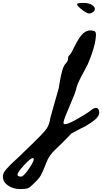

<svg xmlns="http://www.w3.org/2000/svg" viewBox="-371 -889 705 1325"><path d="M161 -860Q161 -869 206 -869Q247 -869 270 -850.5Q293 -832 277 -811Q262 -796 244 -796Q229 -796 195 -822Q161 -848 161 -860ZM258 -129Q280 -147 296.5 -143.5Q313 -140 314 -112Q314 -103 309.5 -94Q305 -85 300 -78.5Q295 -72 285.5 -64Q276 -56 270.5 -52Q265 -48 253.5 -40Q242 -32 239 -31Q215 -14 190 -4Q187 -3 163.5 10Q140 23 122 32Q106 48 97 58Q60 97 14 140Q-33 183 -51 233Q-75 296 -89 320.5Q-103 345 -136 376Q-162 403 -177.5 409.5Q-193 416 -229 416Q-280 416 -315.5 391.5Q-351 367 -351 330Q-351 312 -339.5 294.5Q-328 277 -296 245Q-275 226 -236 189Q-128 85 -95 51Q-62 17 -48 -3Q-35 -23 -27 -56Q-27 -60 -26.5 -61.5Q-26 -63 -25 -67Q-24 -71 -24 -74Q-15 -109 5 -177Q25 -245 34 -279Q36 -290 43 -331.5Q50 -373 59 -404Q68 -435 82 -450Q99 -468 99 -486Q99 -501 108 -508Q118 -514 146 -574Q176 -633 201 -657Q228 -682 259 -679Q272 -677 277.5 -675.5Q283 -674 286.5 -669Q290 -664 291 -657Q292 -650 290 -631Q284 -560 234 -444Q230 -435 194 -368.5Q158 -302 153 -268Q150 -253 125.5 -196Q101 -139 81.5 -90Q62 -41 69 -35Q82 -23 154.5 -63.5Q227 -104 258 -129ZM-140 204Q-152 193 -204 250Q-262 312 -247 324Q-242 328 -229 330Q-210 333 -170 273.5Q-130 214 -140 204Z"/></svg>

Font: Beth Ellen
Style: Regular
Weight: 400
Designer: Alyson Diaz
Version: Version 2.000